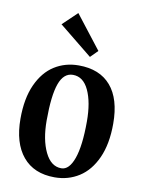

<svg xmlns="http://www.w3.org/2000/svg" viewBox="-83 -767 620 839"><g transform="rotate(10 227.5 -347.5)"><path d="M430 -260Q430 -170 402 -108Q374 -46 326 -15.5Q278 15 218 15Q126 15 76.5 -44.5Q27 -104 27 -212Q27 -302 55 -363.5Q83 -425 130.5 -455Q178 -485 238 -485Q331 -485 380.5 -427.5Q430 -370 430 -260ZM141 -224Q141 -139 167.5 -84Q194 -29 240 -29Q275 -29 295 -85.5Q315 -142 315 -250Q315 -335 290.5 -387.5Q266 -440 220 -440Q179 -440 160 -387.5Q141 -335 141 -224ZM311 -562 279 -530 132 -649 196 -710Z"/></g></svg>

Font: Gupter
Style: Bold
Weight: 700
Designer: Octavio Pardo
Version: Version 1.000